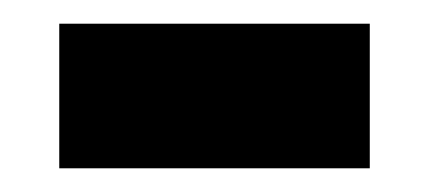

<svg xmlns="http://www.w3.org/2000/svg" viewBox="-20 -349 362 162"><path d="M30 -329H292V-207H30Z"/></svg>

Font: Noto Sans Adlam Unjoined New
Style: Bold
Weight: 700
Designer: Mark Jamra, Neil Patel
Foundry: JamraPatel LLC
Version: Version 3.000